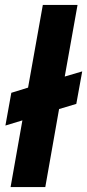

<svg xmlns="http://www.w3.org/2000/svg" viewBox="-20 -760 354 780"><path d="M23 0 71 -271 2 -250 26 -383 94 -404 154 -740H295L243 -449L314 -470L290 -338L220 -317L164 0Z"/></svg>

Font: Poppins SemiBold
Style: Italic
Weight: 600
Italic angle: -10°
Designer: Ninad Kale (Devanagari), Jonny Pinhorn (Latin)
Foundry: Indian Type Foundry
Version: Version 3.200;PS 1.000;hotconv 16.6.54;makeotf.lib2.5.65590